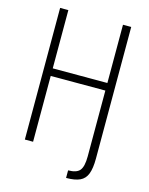

<svg xmlns="http://www.w3.org/2000/svg" viewBox="-138 -886 876 1127"><g transform="rotate(15 300.0 -322.5)"><path d="M376 155V109Q427 109 446.5 85.5Q466 62 466 0H516Q516 59 503 93Q490 127 459.5 141Q429 155 376 155ZM466 0V-800H516V0ZM84 0V-800H134V0ZM113 -400V-446H487V-400Z"/></g></svg>

Font: Victor Mono Thin
Style: Regular
Weight: 100
Monospace: yes
Designer: Rune Bjørnerås
Version: Version 1.561;gftools[0.9.30]